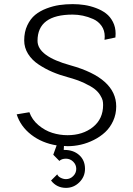

<svg xmlns="http://www.w3.org/2000/svg" viewBox="-20 -701 639 922"><path d="M296.9 159.2Q284.2 159.2 271.2 152.6Q258.3 146 254.9 136.2L225.1 166Q252.4 201.2 296.9 201.2Q334 201.2 361.1 174.3Q388.2 147.5 388.2 109.9Q388.2 68.8 360.6 43.9Q333 19 290 19H286.1L287.1 0Q293 1 305.2 1Q336.4 1 368.4 -6.3Q400.4 -13.7 430.9 -29.1Q461.4 -44.4 485.1 -66.4Q508.8 -88.4 523.4 -120.4Q538.1 -152.3 538.1 -189.9Q538.1 -326.2 318.8 -387.2Q160.2 -430.7 160.2 -504.9Q160.2 -630.9 329.1 -630.9Q353.5 -630.9 378.2 -625.7Q402.8 -620.6 427.5 -609.6Q452.1 -598.6 467.5 -576.9Q482.9 -555.2 482.9 -525.9Q482.9 -514.6 481.9 -509.8L534.2 -521Q535.2 -526.9 535.2 -539.1Q535.2 -570.8 522.2 -595.9Q509.3 -621.1 488.8 -636.7Q468.3 -652.3 440.4 -662.6Q412.6 -672.9 385.3 -677Q357.9 -681.2 329.1 -681.2Q295.9 -681.2 265.6 -676.8Q235.4 -672.4 203.6 -660.4Q171.9 -648.4 148.9 -629.6Q126 -610.8 111.1 -579.3Q96.2 -547.9 96.2 -506.8Q96.2 -472.2 114.7 -442.4Q133.3 -412.6 165.3 -391.4Q197.3 -370.1 231.7 -355.5Q266.1 -340.8 306.2 -330.1Q351.1 -317.9 384 -302.5Q417 -287.1 434.1 -273.7Q451.2 -260.3 460.9 -244.4Q470.7 -228.5 472.9 -218.5Q475.1 -208.5 475.1 -196.8Q475.1 -129.9 426.3 -90.8Q377.4 -51.8 304.2 -51.8Q266.6 -51.8 231 -63Q195.3 -74.2 164.6 -100.1Q133.8 -126 121.1 -162.1L60.1 -151.9Q78.6 -93.8 130.1 -54Q181.6 -14.2 252 -2.9L235.8 42L265.1 71.8Q275.9 61 296.9 61Q316.9 61 331.5 75.4Q346.2 89.8 346.2 109.9Q346.2 129.9 331.5 144.5Q316.9 159.2 296.9 159.2Z"/></svg>

Font: Comic Neue Angular
Style: Regular
Weight: 400
Designer: Craig Rozynski
Foundry: Craig Rozynski
Version: Version 2.003